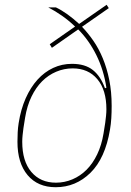

<svg xmlns="http://www.w3.org/2000/svg" viewBox="-20 -771 547 803"><path d="M323 -659Q348 -633 370.5 -600.5Q393 -568 410 -527Q427 -486 437 -436.5Q447 -387 447 -328Q447 -301 445.5 -276.5Q444 -252 440 -229Q420 -109 358.5 -48.5Q297 12 213 12Q138 12 95.5 -38.5Q53 -89 53 -178Q53 -198 54 -217.5Q55 -237 58 -256Q67 -314 87.5 -360Q108 -406 137 -438Q166 -470 202.5 -487Q239 -504 281 -504Q336 -504 368.5 -478Q401 -452 419 -402L425 -404Q414 -478 383 -540.5Q352 -603 307 -648L197 -571L188 -586L294 -660Q268 -685 239.5 -705Q211 -725 182 -740H214Q237 -729 261.5 -711.5Q286 -694 311 -671L426 -751L435 -737ZM214 -7Q250 -7 283 -21Q316 -35 342 -61Q368 -87 386.5 -125.5Q405 -164 413 -213L420 -257Q422 -272 423.5 -286.5Q425 -301 425 -314Q425 -395 387 -440Q349 -485 284 -485Q248 -485 215 -471Q182 -457 156 -431Q130 -405 111.5 -366.5Q93 -328 85 -279L78 -235Q76 -220 74.5 -205.5Q73 -191 73 -178Q73 -97 111 -52Q149 -7 214 -7Z"/></svg>

Font: IBM Plex Sans Cond Thin
Style: Italic
Weight: 100
Width: 3
Italic angle: -11°
Designer: Mike Abbink, Paul van der Laan, Pieter van Rosmalen
Foundry: Bold Monday
Version: Version 1.3